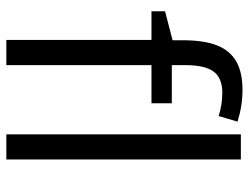

<svg xmlns="http://www.w3.org/2000/svg" viewBox="-112 -694 805 622"><g transform="rotate(90 291.0 -382.5)"><path d="M108.9 -470.2H16.1V-514.2L109.9 -538.6V-572.3Q109.9 -640.1 126.5 -682.4Q143.1 -724.6 178.5 -744.9Q213.9 -765.1 271 -765.1Q321.8 -765.1 373.5 -749L355.5 -688Q317.4 -699.7 279.8 -699.7Q244.6 -699.7 223.1 -683.6Q206.1 -670.4 198.2 -644.3Q190.4 -618.2 190.4 -577.1V-536.1H314V-470.2H190.4V0H108.9ZM496.1 0H414.6V-759.8H496.1Z"/></g></svg>

Font: Viking Open Sans
Style: Regular
Weight: 400
Foundry: Ascender Corporation
Version: Version 2.001